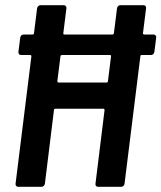

<svg xmlns="http://www.w3.org/2000/svg" viewBox="-20 -720 622 740"><path d="M572 -587H536C533 -587 531 -589 531 -592L543 -688C544 -695 540 -700 533 -700H444C437 -700 432 -695 431 -688L419 -592C419 -589 416 -587 414 -587H228C225 -587 224 -589 224 -592L236 -688C237 -695 232 -700 226 -700H136C130 -700 124 -695 123 -688L111 -592C111 -589 109 -587 106 -587H71C64 -587 59 -582 58 -575L51 -520C50 -513 55 -508 61 -508H96C99 -508 101 -506 101 -503L40 -12C39 -5 44 0 50 0H140C146 0 152 -5 153 -12L188 -296C188 -299 190 -301 193 -301H378C381 -301 383 -299 383 -296L348 -12C347 -5 351 0 358 0H447C454 0 459 -5 460 -12L521 -503C521 -506 523 -508 526 -508H562C569 -508 574 -513 575 -520L582 -575C583 -582 578 -587 572 -587ZM391 -402H206C203 -402 201 -404 201 -407L213 -503C213 -506 216 -508 219 -508H404C407 -508 408 -506 408 -503L396 -407C396 -404 394 -402 391 -402Z"/></svg>

Font: Barlow Semi Condensed SemiBold
Style: Italic
Weight: 600
Width: 4
Italic angle: -7°
Designer: Jeremy Tribby
Foundry: Tribby Type
Version: Version 1.422;hotconv 1.0.109;makeotfexe 2.5.65596